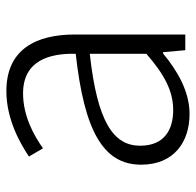

<svg xmlns="http://www.w3.org/2000/svg" viewBox="-26 -560 600 587"><g transform="rotate(-90 273.5 -267.0)"><path d="M218 13C287 13 350 -24 403 -68H407L413 0H461V-338C461 -456 416 -547 288 -547C202 -547 128 -505 88 -478L113 -435C151 -462 211 -496 281 -496C382 -496 404 -414 402 -335C168 -309 63 -252 63 -135C63 -35 132 13 218 13ZM230 -37C170 -37 121 -64 121 -138C121 -219 192 -269 402 -292V-119C340 -65 289 -37 230 -37Z"/></g></svg>

Font: GenYoGothic2 TW L
Style: Regular
Weight: 300
Version: Version 2.100;PS 2.1;hotconv 16.6.51;makeotf.lib2.5.65220 DE